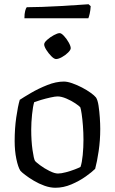

<svg xmlns="http://www.w3.org/2000/svg" viewBox="-20 -884 541 904"><path d="M241 0Q216 0 189.5 -9.5Q163 -19 139.5 -33Q116 -47 99 -60Q82 -73 76 -80Q65 -97 57 -135.5Q49 -174 49 -220Q49 -279 56.5 -331Q64 -383 73 -414Q91 -426 126 -446.5Q161 -467 202.5 -483.5Q244 -500 281 -500Q297 -500 320 -492Q343 -484 366 -472Q389 -460 407 -447Q425 -434 432 -425Q440 -413 444 -386.5Q448 -360 450 -330Q452 -300 452 -277Q452 -223 444.5 -172.5Q437 -122 428 -89Q413 -74 383.5 -53Q354 -32 316.5 -16Q279 0 241 0ZM253 -67Q268 -67 290.5 -73Q313 -79 332.5 -86.5Q352 -94 359 -98Q366 -118 369.5 -154Q373 -190 373 -226Q373 -259 370.5 -291.5Q368 -324 364.5 -347.5Q361 -371 358 -379Q353 -385 334.5 -397.5Q316 -410 292.5 -420Q269 -430 251 -430Q240 -430 217.5 -425Q195 -420 173 -413.5Q151 -407 141 -403Q135 -384 131 -345.5Q127 -307 127 -274Q127 -221 133 -178.5Q139 -136 145 -126Q150 -120 169.5 -105.5Q189 -91 213 -79Q237 -67 253 -67ZM244 -606Q235 -606 222 -619Q209 -632 198.5 -648.5Q188 -665 188 -675Q188 -684 202 -696.5Q216 -709 233.5 -718.5Q251 -728 261 -728Q269 -728 281.5 -714.5Q294 -701 303.5 -684Q313 -667 313 -657Q313 -649 300.5 -636.5Q288 -624 271.5 -615Q255 -606 244 -606ZM95 -798Q95 -819 98.5 -832.5Q102 -846 106 -850Q136 -850 178.5 -851.5Q221 -853 265 -855.5Q309 -858 344.5 -860.5Q380 -863 397 -864L407 -855Q406 -836 402.5 -820.5Q399 -805 396 -798Z"/></svg>

Font: Texturina 72pt
Style: Regular
Weight: 400
Designer: Guillermo Torres Carreño
Foundry: Omnibus-Type
Version: Version 1.002; ttfautohint (v1.8.3)